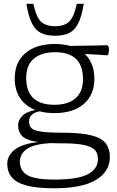

<svg xmlns="http://www.w3.org/2000/svg" viewBox="-20 -752 614 1004"><path d="M264 -160.5Q222 -160.5 187 -170Q157.5 -164 144.8 -150Q132 -136 132 -117.5Q132 -95.5 144 -82.5Q156 -69.5 194.5 -63.8Q233 -58 312.5 -58Q409 -57.5 461.5 -43.2Q514 -29 534.2 -0.8Q554.5 27.5 554.5 69Q554.5 145 481.8 188.8Q409 232.5 264.5 232.5Q171.5 232.5 117.8 217.8Q64 203 41 174.5Q18 146 18 105Q18 60 58 29.8Q98 -0.5 180 -9Q115.5 -18.5 95 -41.2Q74.5 -64 74.5 -96.5Q74.5 -122 94.5 -144.2Q114.5 -166.5 164.5 -177Q113 -197 85 -239.2Q57 -281.5 57 -341.5Q57 -426.5 112.8 -474.2Q168.5 -522 267.5 -522Q310.5 -522 346 -512Q424 -512.5 475 -514Q526 -515.5 539 -515.5Q549.5 -515.5 549.5 -493.5Q549.5 -480.5 547.2 -471.8Q545 -463 541 -463Q535 -463 525 -463.8Q515 -464.5 491.8 -466Q468.5 -467.5 423.5 -470Q473.5 -422 473.5 -340.5Q473.5 -256 418 -208.2Q362.5 -160.5 264 -160.5ZM265 -204Q335.5 -204 374.8 -238Q414 -272 414 -338.5Q414 -479 268 -479Q197 -479 157 -445.2Q117 -411.5 117 -344.5Q117 -204 265 -204ZM84 94Q84 140.5 123.2 163.8Q162.5 187 264.5 187Q387 187 439.5 159Q492 131 492 81Q492 62 485.5 46.5Q479 31 459 19.8Q439 8.5 399.5 2.8Q360 -3 294 -2.5Q268 -2.5 245.5 -3.5Q158.5 1 121.2 26.5Q84 52 84 94ZM268 -615Q317 -615 342 -639.2Q367 -663.5 381.5 -732H418Q407.5 -667 389.2 -630.5Q371 -594 341.8 -579.5Q312.5 -565 268 -565Q223.5 -565 194.2 -579.5Q165 -594 146.8 -630.5Q128.5 -667 118 -732H154.5Q169 -663.5 194 -639.2Q219 -615 268 -615Z"/></svg>

Font: Newsreader 6pt Light
Style: Regular
Weight: 300
Designer: Hugues Gentile
Foundry: Production Type
Version: Version 1.003; ttfautohint (v1.8.3)